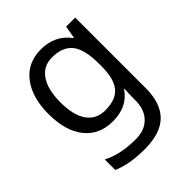

<svg xmlns="http://www.w3.org/2000/svg" viewBox="-216 -677 1047 1047"><g transform="rotate(-45 307.5 -153.0)"><path d="M275 -546Q328 -546 370.5 -526Q413 -506 443 -465H448L460 -536H530V9Q530 124 471.5 182Q413 240 290 240Q172 240 97 206V125Q176 167 295 167Q364 167 403.5 126.5Q443 86 443 16V-5Q443 -17 444 -39.5Q445 -62 446 -71H442Q388 10 276 10Q172 10 113.5 -63Q55 -136 55 -267Q55 -395 113.5 -470.5Q172 -546 275 -546ZM287 -472Q220 -472 183 -418.5Q146 -365 146 -266Q146 -167 182.5 -114.5Q219 -62 289 -62Q370 -62 407 -105.5Q444 -149 444 -246V-267Q444 -377 406 -424.5Q368 -472 287 -472Z"/></g></svg>

Font: Noto Sans Tifinagh Ghat
Style: Regular
Weight: 400
Designer: JamraPatel
Foundry: JamraPatel LLC
Version: Version 2.006; ttfautohint (v1.8.4.7-5d5b)